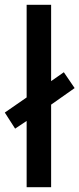

<svg xmlns="http://www.w3.org/2000/svg" viewBox="-34 -780 331 800"><path d="M77 0H179V-344L277 -413L232 -479L179 -442V-760H77V-374L-14 -311L29 -244L77 -276Z"/></svg>

Font: Noto Sans SemiCondensed Medium
Style: Regular
Weight: 500
Width: 4
Designer: Monotype Design Team
Foundry: Monotype Imaging Inc.
Version: Version 2.013